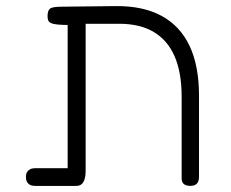

<svg xmlns="http://www.w3.org/2000/svg" viewBox="-20 -600 758 630"><path d="M95 10Q85 10 78.5 6.5Q72 3 68.5 -3.5Q65 -10 65 -19Q65 -29 68.5 -35Q72 -41 78.5 -44.5Q85 -48 94 -48H202V-535L210 -518Q184 -518 169 -519.5Q154 -521 147 -524.5Q140 -528 138 -533.5Q136 -539 136 -547Q136 -565 144 -571.5Q152 -578 182 -578L359 -580Q449 -581 510 -548Q571 -515 602 -449.5Q633 -384 633 -286V-20Q633 -10 630 -3.5Q627 3 620.5 6.5Q614 10 605 10Q596 10 589.5 7.5Q583 5 579.5 -0.5Q576 -6 576 -13V-283Q576 -362 553 -415Q530 -468 484.5 -495Q439 -522 371 -522H261V-39Q261 -15 253.5 -2.5Q246 10 231 10Z"/></svg>

Font: Fredoka Light Light
Style: Regular
Weight: 300
Version: Version 2.001